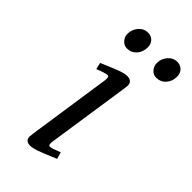

<svg xmlns="http://www.w3.org/2000/svg" viewBox="-200 -672 733 733"><g transform="rotate(45 166.5 -305.0)"><path d="M83 -558.1Q83 -581.5 98.4 -599.4Q113.8 -617.2 136.2 -617.2Q152.3 -617.2 163.6 -606.2Q174.8 -595.2 174.8 -576.2Q174.8 -551.3 159.7 -534.2Q144.5 -517.1 121.1 -517.1Q105 -517.1 94 -529.8Q83 -542.5 83 -558.1ZM87.9 -405.8Q142.6 -429.2 163.1 -436.5Q183.6 -443.8 195.8 -443.8Q224.1 -443.8 224.1 -418.9Q224.1 -415.5 222.2 -401.9L171.9 -64.9Q168.9 -43.9 178.2 -43.9Q187.5 -43.9 223.1 -58.1L231 -30.8Q178.7 -8.3 156.7 -0.7Q134.8 6.8 122.1 6.8Q96.2 6.8 96.2 -17.1Q96.2 -21.5 98.1 -35.2L147.9 -372.1Q150.9 -393.1 141.1 -393.1Q129.9 -393.1 94.2 -378.9ZM241.2 -558.1Q241.2 -582 256.3 -599.6Q271.5 -617.2 293.9 -617.2Q310.1 -617.2 321.5 -606.2Q333 -595.2 333 -576.2Q333 -551.3 317.9 -534.2Q302.7 -517.1 278.8 -517.1Q262.7 -517.1 252 -529.8Q241.2 -542.5 241.2 -558.1Z"/></g></svg>

Font: Dehuti
Style: Italic
Weight: 400
Version: Version 1.2